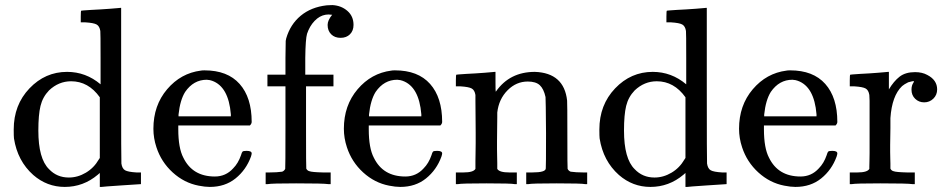

<svg xmlns="http://www.w3.org/2000/svg" viewBox="-20 -725 3738 756"><path d="M244 -442Q318 -442 376 -393V-495Q376 -599 375 -603Q372 -622 360.5 -628.5Q349 -635 316 -637H298V-660Q298 -683 300 -683L310 -684Q320 -685 339 -686Q358 -687 376 -688Q393 -689 413 -690.5Q433 -692 443 -693Q453 -694 454 -694H457V-390Q457 -84 458 -81Q461 -61 472.5 -54.5Q484 -48 517 -46H535V0Q533 0 458.5 5Q384 10 380 11H373V-44L365 -37Q308 11 235 11Q165 11 111 -36Q49 -91 35 -180Q34 -188 34 -215Q34 -312 96 -377Q158 -442 244 -442ZM373 -342Q328 -405 260 -405Q211 -405 173 -369Q148 -343 139.5 -308Q131 -273 131 -211Q131 -100 173 -59Q204 -26 251 -26Q286 -26 318 -45Q350 -64 369 -97L373 -103Z M971 -245Q971 -238 964 -231H682V-216Q682 -142 702 -104Q738 -30 826 -30Q869 -30 898 -62Q918 -82 929 -114Q932 -125 935 -128Q938 -131 951 -131Q971 -131 971 -121Q971 -117 968 -108Q949 -56 907.5 -22.5Q866 11 806 11Q787 11 762 6Q705 -5 660 -46Q615 -87 596 -145Q584 -181 584 -218Q584 -310 638 -373.5Q692 -437 771 -447Q775 -448 785 -448Q876 -448 923.5 -394.5Q971 -341 971 -245ZM889 -275Q880 -384 815 -407Q808 -410 794 -411Q742 -411 709 -363Q689 -331 683 -274V-267H889Z M1273 0Q1255 -3 1146 -3Q1048 -3 1034 0H1026V-46H1042Q1070 -46 1091 -49Q1099 -52 1103 -60Q1104 -62 1104 -224V-385H1033V-431H1104V-497L1105 -564L1107 -574Q1123 -629 1164 -663Q1205 -697 1266 -704Q1267 -704 1275.5 -704.5Q1284 -705 1289 -705Q1324 -703 1348 -682Q1372 -661 1372 -627Q1372 -604 1358 -590Q1344 -576 1321 -576Q1298 -576 1284 -590Q1270 -604 1270 -627Q1270 -645 1288 -667H1284Q1275 -669 1262 -667Q1238 -663 1218.5 -642.5Q1199 -622 1189 -592Q1183 -572 1182 -497V-431H1293V-385H1185V-225Q1185 -63 1186 -61Q1190 -53 1198 -51Q1208 -47 1251 -46H1282V0Z M1721 -245Q1721 -238 1714 -231H1432V-216Q1432 -142 1452 -104Q1488 -30 1576 -30Q1619 -30 1648 -62Q1668 -82 1679 -114Q1682 -125 1685 -128Q1688 -131 1701 -131Q1721 -131 1721 -121Q1721 -117 1718 -108Q1699 -56 1657.5 -22.5Q1616 11 1556 11Q1537 11 1512 6Q1455 -5 1410 -46Q1365 -87 1346 -145Q1334 -181 1334 -218Q1334 -310 1388 -373.5Q1442 -437 1521 -447Q1525 -448 1535 -448Q1626 -448 1673.5 -394.5Q1721 -341 1721 -245ZM1639 -275Q1630 -384 1565 -407Q1558 -410 1544 -411Q1492 -411 1459 -363Q1439 -331 1433 -274V-267H1639Z M1938 -60Q1946 -46 1985 -46H1999H2015V0H2007Q1994 -3 1895 -3Q1796 -3 1783 0H1775V-46H1791H1805Q1844 -46 1852 -60V-68Q1852 -77 1852 -91Q1852 -105 1852.5 -122.5Q1853 -140 1853 -161.5Q1853 -183 1853 -203Q1853 -234 1852.5 -269.5Q1852 -305 1852 -328V-351Q1849 -370 1837.5 -376.5Q1826 -383 1793 -385H1775V-408Q1775 -431 1777 -431L1787 -432Q1797 -433 1815.5 -434Q1834 -435 1852 -436Q1869 -437 1888 -438.5Q1907 -440 1917 -441Q1927 -442 1928 -442H1931V-402Q1931 -364 1932 -364L1933 -365Q1987 -442 2086 -442Q2201 -438 2213 -329Q2214 -322 2214 -190Q2214 -62 2215 -60Q2219 -52 2227 -49Q2248 -46 2276 -46H2292V0H2284Q2271 -3 2172 -3Q2073 -3 2060 0H2052V-46H2068H2076Q2129 -46 2129 -62Q2130 -64 2130 -200Q2129 -335 2128 -343Q2121 -375 2105.5 -389.5Q2090 -404 2058 -404Q2013 -404 1979 -370Q1944 -335 1938 -282Q1938 -281 1938 -263.5Q1938 -246 1937.5 -219Q1937 -192 1937 -168Q1937 -153 1937 -136.5Q1937 -120 1937.5 -107Q1938 -94 1938 -83.5Q1938 -73 1938 -66Z M2550 -442Q2624 -442 2682 -393V-495Q2682 -599 2681 -603Q2678 -622 2666.5 -628.5Q2655 -635 2622 -637H2604V-660Q2604 -683 2606 -683L2616 -684Q2626 -685 2645 -686Q2664 -687 2682 -688Q2699 -689 2719 -690.5Q2739 -692 2749 -693Q2759 -694 2760 -694H2763V-390Q2763 -84 2764 -81Q2767 -61 2778.5 -54.5Q2790 -48 2823 -46H2841V0Q2839 0 2764.5 5Q2690 10 2686 11H2679V-44L2671 -37Q2614 11 2541 11Q2471 11 2417 -36Q2355 -91 2341 -180Q2340 -188 2340 -215Q2340 -312 2402 -377Q2464 -442 2550 -442ZM2679 -342Q2634 -405 2566 -405Q2517 -405 2479 -369Q2454 -343 2445.5 -308Q2437 -273 2437 -211Q2437 -100 2479 -59Q2510 -26 2557 -26Q2592 -26 2624 -45Q2656 -64 2675 -97L2679 -103Z M3277 -245Q3277 -238 3270 -231H2988V-216Q2988 -142 3008 -104Q3044 -30 3132 -30Q3175 -30 3204 -62Q3224 -82 3235 -114Q3238 -125 3241 -128Q3244 -131 3257 -131Q3277 -131 3277 -121Q3277 -117 3274 -108Q3255 -56 3213.5 -22.5Q3172 11 3112 11Q3093 11 3068 6Q3011 -5 2966 -46Q2921 -87 2902 -145Q2890 -181 2890 -218Q2890 -310 2944 -373.5Q2998 -437 3077 -447Q3081 -448 3091 -448Q3182 -448 3229.5 -394.5Q3277 -341 3277 -245ZM3195 -275Q3186 -384 3121 -407Q3114 -410 3100 -411Q3048 -411 3015 -363Q2995 -331 2989 -274V-267H3195Z M3342 -46H3356Q3395 -46 3403 -60V-68Q3403 -77 3403.5 -91Q3404 -105 3404 -122.5Q3404 -140 3404 -161.5Q3404 -183 3404 -203Q3404 -234 3404 -269.5Q3404 -305 3404 -328L3403 -351Q3400 -370 3388.5 -376.5Q3377 -383 3344 -385H3326V-408Q3326 -431 3328 -431L3338 -432Q3348 -433 3366 -434Q3384 -435 3402 -436Q3418 -437 3437 -438.5Q3456 -440 3466 -441Q3476 -442 3477 -442H3480V-373Q3499 -405 3522 -423Q3545 -441 3583 -441Q3611 -441 3631 -430Q3670 -410 3670 -373Q3670 -351 3655 -336.5Q3640 -322 3619 -322Q3598 -322 3583.5 -336Q3569 -350 3569 -372Q3569 -389 3577 -400Q3579 -404 3579 -405Q3577 -407 3556 -401Q3540 -393 3532 -386Q3492 -348 3486 -260V-221Q3485 -182 3485 -154Q3485 -141 3485 -126.5Q3485 -112 3485.5 -101Q3486 -90 3486 -81Q3486 -72 3486 -66V-61Q3490 -53 3498 -51Q3508 -47 3551 -46H3582V0H3573Q3555 -3 3446 -3Q3348 -3 3334 0H3326V-46Z"/></svg>

Font: KaTeX_Main
Style: Regular
Weight: 400
Version: Version 1.1; ttfautohint (v1.3)